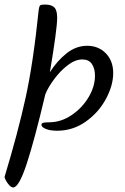

<svg xmlns="http://www.w3.org/2000/svg" viewBox="-112 -543 547 843"><path d="M-92 234Q-34 42 0 -112Q34 -266 58 -500Q60 -515 64 -519Q68 -523 85 -523Q114 -523 126.5 -510.5Q139 -498 139 -465Q139 -416 107 -226Q139 -276 180.5 -309Q222 -342 271 -342Q320 -342 352.5 -309Q385 -276 385 -222Q385 -168 353 -108.5Q321 -49 264.5 -9Q208 31 139 31Q108 31 89 23Q70 15 70 5Q70 -2 78.5 -4Q87 -6 103 -6Q155 -6 201.5 -37Q248 -68 276.5 -115.5Q305 -163 305 -211Q305 -242 291.5 -262Q278 -282 250 -282Q218 -282 185 -256.5Q152 -231 125.5 -195Q99 -159 87 -129Q39 74 5 177Q-29 280 -54 280Q-62 280 -71 270.5Q-80 261 -86 249.5Q-92 238 -92 234Z"/></svg>

Font: Dancing Script
Style: Bold
Weight: 700
Designer: Pablo Impallari
Foundry: Pablo Impallari
Version: Version 2.000